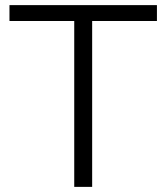

<svg xmlns="http://www.w3.org/2000/svg" viewBox="-20 -730 650 750"><path d="M593 -710V-648H340V0H270V-648H17V-710Z"/></svg>

Font: Raleway
Style: Regular
Weight: 400
Designer: Matt McInerney, Pablo Impallari, Rodrigo Fuenzalida
Foundry: Matt McInerney, Pablo Impallari, Rodrigo Fuenzalida
Version: Version 1.000;PS 001.001;hotconv 1.0.56; ttfautohint (v1.5)